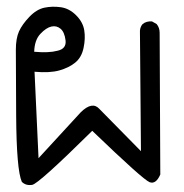

<svg xmlns="http://www.w3.org/2000/svg" viewBox="-20 -337 540 562"><path d="M43.9 195.3Q28.3 160.2 27.3 1Q26.4 -158.2 26.4 -191.4Q26.4 -224.6 35.6 -245.1Q44.9 -265.6 65.9 -287.6Q86.9 -309.6 109.9 -314.5Q132.8 -319.3 157.7 -315.9Q182.6 -312.5 202.6 -292.5Q222.7 -272.5 226.6 -248.5Q230.5 -224.6 224.6 -196.8Q218.8 -168.9 200.2 -153.8Q181.6 -138.7 153.8 -130.9Q126 -123 81.1 -127L92.8 126L216.8 -8.8Q250 -41 270.5 -18.6L392.6 105.5L389.6 -247.1Q390.6 -258.8 397.5 -266.6Q408.2 -275.4 424.8 -274.4L438.5 -266.6Q447.3 -255.9 447.3 -241.2L449.2 173.8Q436.5 203.1 418 196.3Q399.4 189.5 250 45.9Q92.8 201.2 74.2 204.1Q55.7 207 43.9 195.3ZM148.4 -188.5Q174.8 -194.3 171.9 -218.8Q168.9 -243.2 157.2 -252.9Q145.5 -262.7 130.4 -259.3Q115.2 -255.9 98.1 -237.8Q81.1 -219.7 80.1 -185.5Q123 -181.6 148.4 -188.5Z"/></svg>

Font: JasonHandwriting2
Style: Regular
Weight: 400
Version: Version 1.05.10